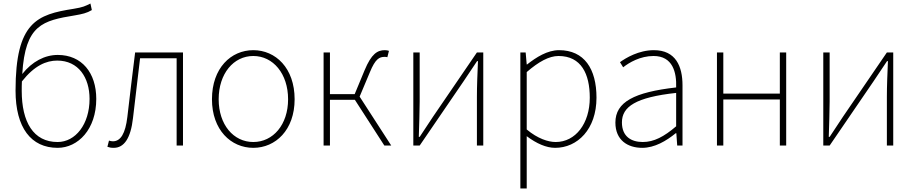

<svg xmlns="http://www.w3.org/2000/svg" viewBox="-20 -824 5182 1087"><path d="M306 -20C169 -20 103 -133 103 -310C103 -328 103 -346 104 -363C175 -453 242 -481 304 -481C424 -481 487 -385 487 -264C487 -120 407 -20 306 -20ZM492 -804C461 -789 451 -783 396 -774C191 -742 68 -700 68 -311C68 -101 156 13 306 13C422 13 525 -92 525 -264C525 -412 443 -513 307 -513C234 -513 162 -476 106 -405C123 -685 222 -707 404 -737C445 -744 472 -750 500 -767Z M624 13C682 13 720 -40 733 -156C747 -270 760 -381 773 -494H980V0H1016V-527H745C730 -405 715 -284 701 -162C690 -68 663 -24 619 -24C610 -24 604 -26 597 -28L588 7C599 11 608 13 624 13Z M1414 13C1540 13 1648 -88 1648 -262C1648 -439 1540 -540 1414 -540C1288 -540 1180 -439 1180 -262C1180 -88 1288 13 1414 13ZM1414 -20C1302 -20 1218 -118 1218 -262C1218 -407 1302 -507 1414 -507C1526 -507 1611 -407 1611 -262C1611 -118 1526 -20 1414 -20Z M2016 -277 2074 -415C2105 -491 2128 -502 2157 -502C2165 -502 2167 -502 2173 -500L2182 -536C2178 -538 2168 -540 2159 -540C2117 -540 2083 -520 2044 -426L1988 -291H1848V-527H1812V0H1848V-259H1989L2156 0H2195Z M2320 0H2356L2604 -363L2681 -478H2686C2683 -407 2680 -336 2680 -277V0H2716V-527H2680L2432 -164C2410 -131 2378 -82 2356 -49H2351C2353 -120 2356 -191 2356 -249V-527H2320Z M2962 -416C3029 -474 3088 -507 3142 -507C3271 -507 3319 -405 3319 -271C3319 -124 3238 -20 3126 -20C3084 -20 3024 -39 2962 -91ZM2926 243H2962V-53C3018 -11 3073 13 3123 13C3249 13 3357 -92 3357 -271C3357 -434 3288 -540 3145 -540C3079 -540 3016 -500 2964 -459H2962L2956 -527H2926Z M3616 13C3686 13 3752 -26 3806 -70H3809L3814 0H3844V-341C3844 -448 3806 -540 3682 -540C3596 -540 3523 -496 3490 -472L3508 -443C3542 -470 3605 -507 3680 -507C3789 -507 3811 -414 3808 -329C3571 -302 3464 -247 3464 -130C3464 -30 3534 13 3616 13ZM3619 -20C3555 -20 3501 -50 3501 -131C3501 -220 3579 -273 3808 -298V-109C3739 -50 3682 -20 3619 -20Z M4039 0H4075V-261H4395V0H4431V-527H4395V-294H4075V-527H4039Z M4641 0H4677L4925 -363L5002 -478H5007C5004 -407 5001 -336 5001 -277V0H5037V-527H5001L4753 -164C4731 -131 4699 -82 4677 -49H4672C4674 -120 4677 -191 4677 -249V-527H4641Z"/></svg>

Font: Source Han Sans CN ExtraLight
Style: Regular
Weight: 250
Designer: Ryoko NISHIZUKA (kana & ideographs); Paul D. Hunt (Latin, Greek & Cyrillic); Wenlong ZHANG (bopomofo); Sandoll Communica
Foundry: Adobe Systems Incorporated
Version: Version 1.004;PS 1.004;hotconv 16.6.51;makeotf.lib2.5.65220